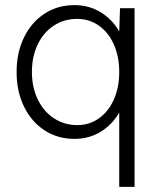

<svg xmlns="http://www.w3.org/2000/svg" viewBox="-20 -532 612 752"><path d="M447 -407 450 -500H507V200H447ZM45 -250Q45 -326 74 -385.5Q103 -445 154.5 -478.5Q206 -512 271 -512Q334 -512 383 -478.5Q432 -445 459.5 -385.5Q487 -326 487 -250Q487 -174 459.5 -114.5Q432 -55 383 -21.5Q334 12 271 12Q206 12 154.5 -21.5Q103 -55 74 -114.5Q45 -174 45 -250ZM447 -250Q447 -310 426 -357.5Q405 -405 367.5 -431.5Q330 -458 282 -458Q231 -458 190.5 -431.5Q150 -405 127.5 -357.5Q105 -310 105 -250Q105 -190 128 -142.5Q151 -95 191.5 -68.5Q232 -42 283 -42Q330 -42 367.5 -68.5Q405 -95 426 -142.5Q447 -190 447 -250Z"/></svg>

Font: Oak Sans Light
Style: Regular
Weight: 400
Designer: Erik Kennedy, Walven
Foundry: Erik Kennedy, Walven
Version: Version 1.100;Glyphs 3.1.2 (3151)